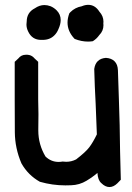

<svg xmlns="http://www.w3.org/2000/svg" viewBox="-20 -735 540 783"><path d="M161.1 -714.4Q173.3 -714.4 186.5 -709.5Q200.2 -703.6 210.9 -692.9Q227.5 -676.3 227.5 -653.3Q227.5 -636.2 218.3 -616.2Q211.9 -600.6 201.7 -590.8Q183.6 -572.3 153.8 -572.3Q150.4 -572.3 147.5 -572.3Q110.8 -572.3 94.7 -606.9Q87.9 -620.6 87.9 -635.3Q87.9 -641.1 88.9 -647.5Q89.4 -684.6 122.1 -701.2Q141.1 -714.4 161.1 -714.4ZM358.4 -566.9Q348.1 -565.4 338.9 -565.4Q312 -565.4 284.7 -576.2L283.2 -577.6Q255.4 -607.4 255.4 -643.1Q255.4 -660.6 262.7 -680.7Q265.1 -683.6 267.1 -685.5Q286.1 -704.6 313.5 -709.5Q327.1 -715.3 339.8 -715.3Q367.7 -715.3 385.3 -687.5Q401.9 -669.4 401.9 -646.5Q401.9 -643.1 401.4 -639.6Q401.9 -635.7 401.9 -632.3Q401.9 -608.9 384.8 -591.8Q374.5 -577.1 359.9 -567.9ZM246.6 21Q193.8 21 142.6 6.3Q94.7 -20.5 67.4 -68.8Q41 -130.4 40.5 -195.6Q40 -260.7 40 -325.2V-482.9Q48.3 -490.7 54.7 -496.6Q66.4 -511.7 85.4 -511.7Q86.9 -511.7 87.9 -511.7Q88.9 -511.7 91.8 -511.7Q94.7 -511.7 99.1 -510.7Q111.8 -507.8 121.1 -496.6Q126.5 -490.7 135.7 -482.9V-330.1Q137.7 -270.5 136.2 -208Q136.2 -205.1 136.2 -202.6Q136.2 -146 165.5 -96.7Q188.5 -74.7 218.8 -74.7Q226.6 -74.7 235.4 -76.2Q243.2 -75.2 250 -75.2Q271.5 -75.2 290.5 -85Q328.6 -114.3 343.8 -134Q358.9 -153.8 375 -187Q372.1 -249.5 370.1 -312Q366.2 -381.3 364.3 -453.6Q370.1 -495.6 411.6 -499H412.1Q434.6 -497.6 447.3 -484.9Q460 -472.2 460.9 -448.7L464.8 -331.5Q468.8 -224.6 469.7 -118.2Q470.7 -61.5 472.7 -2L458.5 12.7Q442.9 27.8 426.3 27.8Q409.2 27.8 393.1 11.7Q378.9 -0.5 377.4 -29.8Q373.5 -26.4 369.1 -22.9Q355 -11.2 333 2Q304.2 19.5 270 20.5Q258.3 21 246.6 21Z"/></svg>

Font: Bakudai
Style: Bold
Weight: 700
Version: Version 1.48